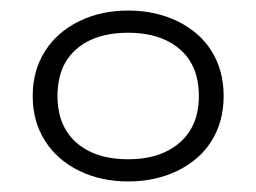

<svg xmlns="http://www.w3.org/2000/svg" viewBox="-20 -733 486 364"><path d="M223 -389Q171 -389 129.5 -409.5Q88 -430 65 -466.5Q42 -503 42 -551Q42 -599 65 -635.5Q88 -672 129.5 -692.5Q171 -713 223 -713Q275 -713 317 -692.5Q359 -672 381.5 -635.5Q404 -599 404 -551Q404 -503 381.5 -466.5Q359 -430 317 -409.5Q275 -389 223 -389ZM223 -431Q284 -431 320.5 -462.5Q357 -494 357 -551Q357 -609 320.5 -640Q284 -671 223 -671Q161 -671 125 -640Q89 -609 89 -551Q89 -494 125 -462.5Q161 -431 223 -431Z"/></svg>

Font: Nunito Sans 7pt Expanded ExtraLight
Style: Regular
Weight: 250
Width: 7
Designer: Vernon Adams
Foundry: Vernon Adams
Version: Version 3.101;gftools[0.9.27]